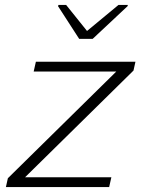

<svg xmlns="http://www.w3.org/2000/svg" viewBox="-20 -761 579 781"><path d="M4 0 12 -36 453 -470H117L126 -510H531L523 -474L82 -40H433L424 0ZM302 -603 216 -736 218 -741H249L334 -635L462 -741H500L499 -736L357 -603Z"/></svg>

Font: Saira SemiExpanded ExtraLight
Style: Italic
Weight: 250
Width: 6
Italic angle: -12°
Designer: Hector Gatti with collaboration of the Omnibus-Type team
Foundry: Omnibus-Type
Version: Version 1.101